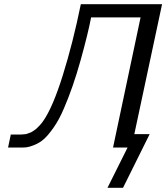

<svg xmlns="http://www.w3.org/2000/svg" viewBox="-20 -714 804 929"><path d="M19 0 32.2 -63H68.8Q69.8 -63 78.4 -63Q86.9 -63 88.4 -63.5Q89.8 -64 98.4 -64.5Q106.9 -64.9 109.9 -66.4Q112.8 -67.9 121.3 -70.6Q129.9 -73.2 134.5 -76.2Q139.2 -79.1 146.5 -84Q153.8 -88.9 159.9 -95Q166 -101.1 173.6 -109.1Q181.2 -117.2 188 -127Q234.9 -192.9 283.9 -349.9Q333 -506.8 371.1 -693.8H764.2L629.9 -64.9H704.1L575.2 194.8H500L597.2 0H526.9L660.2 -629.9H420.9Q405.8 -550.8 369.4 -420.4Q333 -290 289.1 -189Q266.1 -134.8 239.5 -96.9Q212.9 -59.1 192.4 -41Q171.9 -22.9 147 -12.9Q122.1 -2.9 110.1 -1.5Q98.1 0 79.1 0Z"/></svg>

Font: CMU Sans Serif
Style: Oblique
Weight: 500
Italic angle: -12°
Version: Version 0.7.0